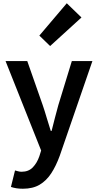

<svg xmlns="http://www.w3.org/2000/svg" viewBox="-20 -929 599 1176"><path d="M120 227Q97 227 79.5 224Q62 221 47 216L72 115Q80 117 90.5 120Q101 123 112 123Q155 123 181 96Q207 69 221 28L232 -7L14 -555H147L242 -284Q255 -246 266.5 -206Q278 -166 291 -127H296Q305 -166 316 -205.5Q327 -245 337 -284L420 -555H546L346 25Q323 88 293.5 133Q264 178 222.5 202.5Q181 227 120 227ZM287 -647 221 -711 389 -909 479 -822Z"/></svg>

Font: Noto Sans SC Thin SemiBold
Style: Regular
Weight: 600
Version: Version 2.004-H2;hotconv 1.0.118;makeotfexe 2.5.65603